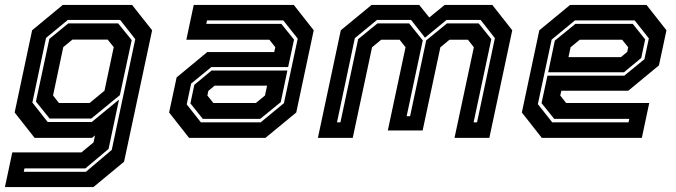

<svg xmlns="http://www.w3.org/2000/svg" viewBox="-40 -560 2747 780"><path d="M-20 200 10 59H291L340 18.5L346 -10L334 0H100.5L19.5 -103L90.5 -437L215 -540H496.5L578 -437L464 97L339.5 200ZM56.5 138H309L414 49L509.5 -401L448 -479H235.5L147 -406L91.5 -143.5L153.5 -64.5H333L443.5 -155.5L401 45L307 124H59.5ZM161.5 -78.5 106 -147.5 160.5 -402 237.5 -465H440L495 -397L447 -173.5L331 -78.5ZM199.5 -141.5H324L384.5 -191.5L422 -368.5L397.5 -399H254L217 -368.5L175.5 -172Z M728 0 647 -103 677.5 -245.5 802 -348.5H1074L1078.5 -368L1054.5 -398.5H717L747 -540H1153.5L1234.5 -437L1163.5 -103L1038.5 0ZM784 -77 733.5 -140 749.5 -215.5 819.5 -273.5H1127.5L1100.5 -145L1017 -77ZM776 -63H1019L1113.5 -141L1169.5 -403L1111 -477H801L798 -463H1103L1154.5 -399L1130.5 -287.5H818.5L736.5 -220.5L718.5 -136ZM827 -141.5H999.5L1036.5 -172L1045 -212H832L806.5 -191L802.5 -172Z M1251.5 0 1344.5 -437 1469.5 -540H1663L1704 -489L1766.5 -540H1960L2041 -437L1948 0H1806.5L1885 -368L1861 -398.5H1786L1749 -368L1677 -30H1535.5L1607.5 -368L1583.5 -398.5H1508.5L1471.5 -368L1393 0ZM1329 -63H1343L1415 -401L1493.5 -465H1622L1677.5 -396L1612 -88H1626L1691.5 -396L1776 -465H1904.5L1956 -401L1884 -63H1898L1970.5 -405L1912.5 -479H1774L1686.5 -407L1630 -479H1491.5L1401.5 -405Z M2586.5 -540 2667.5 -437 2637 -294.5 2512.5 -191.5H2240.5L2236 -172L2260 -141.5H2597.5L2567.5 0H2161L2080 -103L2151 -437L2276 -540ZM2530.5 -463 2581 -400 2565 -324.5 2495 -266.5H2187L2214 -395L2297.5 -463ZM2538.5 -477H2295.5L2201 -399L2145 -137L2203.5 -63H2513.5L2516.5 -77H2211.5L2160 -141L2184 -252.5H2496L2578 -319.5L2596 -404ZM2487.5 -398.5H2315L2278 -368L2269.5 -328H2482.5L2508 -349L2512 -368Z"/></svg>

Font: Tourney Thin
Style: Italic
Weight: 100
Italic angle: -12°
Designer: Tyler Finck
Foundry: Etcetera Type Co
Version: Version 1.015